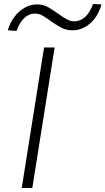

<svg xmlns="http://www.w3.org/2000/svg" viewBox="-20 -943 529 963"><path d="M89 0 201 -705H254L142 0ZM63 -788 19 -791Q31 -831 53 -859.5Q75 -888 104 -904.5Q133 -921 166 -921Q198 -921 224 -905.5Q250 -890 272 -874Q293 -859 312.5 -847.5Q332 -836 352 -836Q383 -836 407 -858Q431 -880 447 -923L489 -921Q472 -860 432 -825.5Q392 -791 343 -791Q311 -791 285 -805.5Q259 -820 235 -837Q215 -852 195.5 -863.5Q176 -875 155 -875Q125 -875 101.5 -852.5Q78 -830 63 -788Z"/></svg>

Font: Nunito Sans 7pt SemiExpanded ExtraLight
Style: Italic
Weight: 250
Width: 6
Italic angle: -9°
Designer: Vernon Adams
Foundry: Vernon Adams
Version: Version 3.101;gftools[0.9.27]